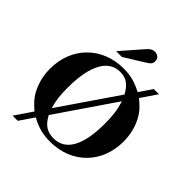

<svg xmlns="http://www.w3.org/2000/svg" viewBox="-267 -1080 1312 1312"><g transform="rotate(45 389.0 -424.5)"><path d="M270 -738H326L468 -826C500 -846 508 -856 508 -879C508 -905 489 -923 460 -923C440 -923 424 -914 407 -895ZM685 -737H635L572 -644C508 -678 458 -691 390 -691C183 -691 35 -542 35 -335C35 -285 43 -239 60 -195C84 -135 108 -103 167 -52L81 74H131L202 -30C265 5 317 19 389 19C596 19 743 -128 743 -336C743 -401 729 -462 700 -516C678 -557 658 -580 607 -622ZM234 -151C217 -211 212 -254 212 -328C212 -540 275 -658 389 -658C448 -658 485 -633 520 -569ZM540 -524C560 -459 566 -411 566 -331C566 -123 505 -14 389 -14C326 -14 287 -40 253 -104Z"/></g></svg>

Font: STIXGeneral
Style: Bold
Weight: 700
Designer: MicroPress Inc., with final additions and corrections provided by Coen Hoffman, Elsevier (retired)
Version: Version 1.1.0